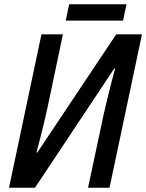

<svg xmlns="http://www.w3.org/2000/svg" viewBox="-20 -874 681 894"><path d="M22 0 173 -714H273L201 -372Q194 -339 184.5 -300Q175 -261 166 -225.5Q157 -190 150 -164H154L521 -714H641L490 0H390L462 -338Q470 -374 480 -415Q490 -456 499.5 -493Q509 -530 516 -554L512 -555L143 0ZM286 -778 302 -854H569L553 -778Z"/></svg>

Font: Noto Sans SemiCondensed Medium
Style: Italic
Weight: 500
Width: 4
Italic angle: -12°
Designer: Monotype Design Team
Foundry: Monotype Imaging Inc.
Version: Version 2.013; ttfautohint (v1.8.4.7-5d5b)